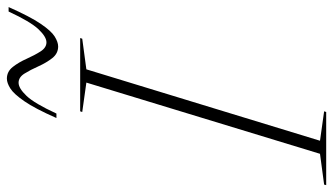

<svg xmlns="http://www.w3.org/2000/svg" viewBox="-268 -743 968 558"><g transform="rotate(-90 216.0 -464.0)"><path d="M255 -697 169.5 -709 171.5 -715H384.5L382.5 -709L293.5 -697L86 -18L171.5 -6L169.5 0H-43L-41.5 -6L48 -18ZM474.5 -923Q447 -861 426 -830Q405 -799 388.8 -789Q372.5 -779 360 -779Q339.5 -779 326 -796.2Q312.5 -813.5 302.2 -836.5Q292 -859.5 281.2 -876.8Q270.5 -894 254.5 -894Q238.5 -894 216.5 -871Q194.5 -848 165 -784H152Q179.5 -846.5 200.8 -877.2Q222 -908 238 -918Q254 -928 266.5 -928Q287 -928 300.5 -910.8Q314 -893.5 324.2 -870.5Q334.5 -847.5 345.5 -830.2Q356.5 -813 372 -813Q388 -813 410 -836.2Q432 -859.5 461.5 -923Z"/></g></svg>

Font: Newsreader Display ExtraLight
Style: Italic
Weight: 275
Italic angle: -17°
Designer: Hugues Gentile
Foundry: Production Type
Version: Version 1.002